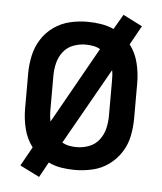

<svg xmlns="http://www.w3.org/2000/svg" viewBox="-48 -617 595 705"><g transform="rotate(5 250.0 -265.0)"><path d="M122 45 153 -11Q175 0 200 4Q225 8 250 8Q283 8 315.5 0.5Q348 -7 375 -26.5Q402 -46 420 -74Q438 -102 444.5 -134.5Q451 -167 451 -200V-330Q451 -367 442 -403.5Q433 -440 411 -469L450 -539L379 -575L347 -520Q325 -530 300 -534Q275 -538 250 -538Q217 -538 185 -530.5Q153 -523 125.5 -503.5Q98 -484 80.5 -456Q63 -428 56 -395.5Q49 -363 49 -330V-200Q49 -163 58 -126.5Q67 -90 89 -61L50 9ZM250 -76Q236 -76 222.5 -78.5Q209 -81 196 -88L355 -369Q357 -359 357.5 -349.5Q358 -340 358 -330V-200Q358 -177 352.5 -154Q347 -131 332.5 -112Q318 -93 295.5 -84.5Q273 -76 250 -76ZM146 -161Q144 -171 143 -180.5Q142 -190 142 -200V-330Q142 -353 147.5 -376Q153 -399 167.5 -418Q182 -437 204.5 -445.5Q227 -454 250 -454Q264 -454 278 -451.5Q292 -449 304 -442Z"/></g></svg>

Font: Iosevka SS08 Medium
Style: Regular
Weight: 500
Monospace: yes
Designer: Belleve Invis
Foundry: Belleve Invis
Version: Version 3.4.3; ttfautohint (v1.8.3)